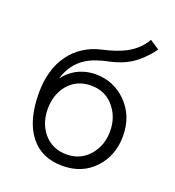

<svg xmlns="http://www.w3.org/2000/svg" viewBox="-131 -809 845 925"><g transform="rotate(20 292.0 -346.5)"><path d="M485.4 -705.1Q457 -652.3 395.5 -619.1Q348.6 -594.7 277.3 -579.1Q231.4 -569.3 191.4 -543.9Q149.4 -517.6 122.1 -478.5Q92.8 -439.5 79.1 -387.7Q65.4 -338.9 65.4 -281.2Q65.4 -139.6 125 -63.5Q183.6 11.7 291 11.7Q392.6 11.7 455.1 -55.7Q517.6 -122.1 517.6 -222.7Q517.6 -327.1 449.2 -394.5Q384.8 -458 293 -458Q240.2 -458 193.4 -432.6Q155.3 -410.2 132.8 -377.9Q156.2 -458 220.7 -498Q262.7 -524.4 337.9 -539.1Q395.5 -551.8 438.5 -579.1Q490.2 -612.3 534.2 -672.9ZM291 -399.4Q366.2 -399.4 410.2 -343.8Q451.2 -293.9 451.2 -222.7Q451.2 -153.3 410.2 -102.5Q365.2 -46.9 291 -46.9Q215.8 -46.9 170.9 -102.5Q131.8 -152.3 131.8 -222.7Q131.8 -293.9 170.9 -343.8Q215.8 -399.4 291 -399.4Z"/></g></svg>

Font: Dotum
Style: Regular
Weight: 400
Version: Version 2.21